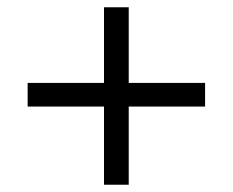

<svg xmlns="http://www.w3.org/2000/svg" viewBox="-20 -548 640 528"><path d="M266 -40V-255H56V-320H266V-528H334V-320H544V-255H334V-40Z"/></svg>

Font: Nunito Sans 8pt
Style: Regular
Weight: 400
Version: Version 3.101;gftools[0.9.27]